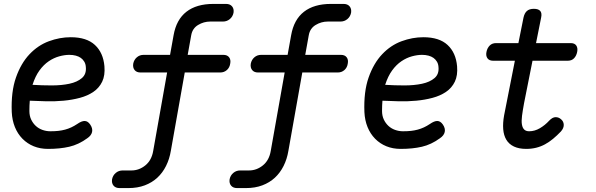

<svg xmlns="http://www.w3.org/2000/svg" viewBox="-20 -750 3040 980"><path d="M440 -115Q454 -95 450 -76.5Q446 -58 425 -44Q381 -12 333.5 -1Q286 10 225 10Q185 10 152 -3.5Q119 -17 94.5 -42Q70 -67 56 -101.5Q42 -136 40 -178Q36 -282 61.5 -354.5Q87 -427 130.5 -473Q174 -519 229.5 -539.5Q285 -560 341 -560Q422 -560 464.5 -520.5Q507 -481 513 -412Q517 -365 501.5 -333Q486 -301 456.5 -281Q427 -261 387.5 -250.5Q348 -240 304.5 -236Q261 -232 216.5 -233Q172 -234 132 -236Q131 -224 130.5 -211Q130 -198 130 -184Q130 -159 139 -140Q148 -121 162.5 -107.5Q177 -94 196.5 -87Q216 -80 237 -80Q260 -80 278 -82Q296 -84 312.5 -88.5Q329 -93 344 -100Q359 -107 374 -117Q397 -133 412.5 -132.5Q428 -132 440 -115ZM146 -317Q194 -314 244 -314Q294 -314 334 -322.5Q374 -331 398 -351.5Q422 -372 418 -409Q417 -424 410 -435.5Q403 -447 392.5 -454.5Q382 -462 367 -466Q352 -470 334 -470Q310 -470 282.5 -462.5Q255 -455 229 -437.5Q203 -420 181.5 -390.5Q160 -361 146 -317Z M1120 -470Q1140 -470 1149.5 -457.5Q1159 -445 1155 -425Q1152 -405 1138 -392.5Q1124 -380 1104 -380H923L852 20Q845 62 827.5 97Q810 132 783 157Q756 182 719 196Q682 210 635 210H590Q570 210 559.5 197.5Q549 185 552 165Q556 145 571 132.5Q586 120 606 120H651Q690 120 722 94Q754 68 762 20L833 -380H697Q677 -380 667 -392.5Q657 -405 660 -425Q664 -445 678.5 -457.5Q693 -470 713 -470H848L866 -570Q880 -650 931.5 -690Q983 -730 1069 -730H1134Q1154 -730 1164.5 -717.5Q1175 -705 1172 -685Q1168 -665 1153 -652.5Q1138 -640 1118 -640H1053Q1020 -640 991 -622.5Q962 -605 956 -570L938 -470Z M1720 -470Q1740 -470 1749.5 -457.5Q1759 -445 1755 -425Q1752 -405 1738 -392.5Q1724 -380 1704 -380H1523L1452 20Q1445 62 1427.5 97Q1410 132 1383 157Q1356 182 1319 196Q1282 210 1235 210H1190Q1170 210 1159.5 197.5Q1149 185 1152 165Q1156 145 1171 132.5Q1186 120 1206 120H1251Q1290 120 1322 94Q1354 68 1362 20L1433 -380H1297Q1277 -380 1267 -392.5Q1257 -405 1260 -425Q1264 -445 1278.5 -457.5Q1293 -470 1313 -470H1448L1466 -570Q1480 -650 1531.5 -690Q1583 -730 1669 -730H1734Q1754 -730 1764.5 -717.5Q1775 -705 1772 -685Q1768 -665 1753 -652.5Q1738 -640 1718 -640H1653Q1620 -640 1591 -622.5Q1562 -605 1556 -570L1538 -470Z M2240 -115Q2254 -95 2250 -76.5Q2246 -58 2225 -44Q2181 -12 2133.5 -1Q2086 10 2025 10Q1985 10 1952 -3.5Q1919 -17 1894.5 -42Q1870 -67 1856 -101.5Q1842 -136 1840 -178Q1836 -282 1861.5 -354.5Q1887 -427 1930.5 -473Q1974 -519 2029.5 -539.5Q2085 -560 2141 -560Q2222 -560 2264.5 -520.5Q2307 -481 2313 -412Q2317 -365 2301.5 -333Q2286 -301 2256.5 -281Q2227 -261 2187.5 -250.5Q2148 -240 2104.5 -236Q2061 -232 2016.5 -233Q1972 -234 1932 -236Q1931 -224 1930.5 -211Q1930 -198 1930 -184Q1930 -159 1939 -140Q1948 -121 1962.5 -107.5Q1977 -94 1996.5 -87Q2016 -80 2037 -80Q2060 -80 2078 -82Q2096 -84 2112.5 -88.5Q2129 -93 2144 -100Q2159 -107 2174 -117Q2197 -133 2212.5 -132.5Q2228 -132 2240 -115ZM1946 -317Q1994 -314 2044 -314Q2094 -314 2134 -322.5Q2174 -331 2198 -351.5Q2222 -372 2218 -409Q2217 -424 2210 -435.5Q2203 -447 2192.5 -454.5Q2182 -462 2167 -466Q2152 -470 2134 -470Q2110 -470 2082.5 -462.5Q2055 -455 2029 -437.5Q2003 -420 1981.5 -390.5Q1960 -361 1946 -317Z M2893 -530Q2913 -530 2921.5 -517.5Q2930 -505 2926 -485Q2922 -465 2910 -452.5Q2898 -440 2878 -440H2698L2655 -224Q2648 -186 2644.5 -159Q2641 -132 2644 -114.5Q2647 -97 2656 -88.5Q2665 -80 2681 -80Q2709 -80 2735.5 -95.5Q2762 -111 2783 -134Q2800 -152 2816 -152Q2832 -152 2844 -141Q2857 -130 2857.5 -113Q2858 -96 2843 -79Q2823 -58 2803 -41.5Q2783 -25 2762 -13.5Q2741 -2 2717 4Q2693 10 2666 10Q2629 10 2603.5 -2Q2578 -14 2564.5 -36.5Q2551 -59 2548.5 -90.5Q2546 -122 2553 -161L2608 -440H2497Q2477 -440 2468 -452.5Q2459 -465 2463 -485Q2467 -505 2479.5 -517.5Q2492 -530 2512 -530H2626L2652 -660Q2657 -683 2669.5 -694Q2682 -705 2705 -705Q2728 -705 2737.5 -694Q2747 -683 2742 -660L2716 -530Z"/></svg>

Font: Maple Mono NL
Style: Italic
Weight: 400
Italic angle: -10°
Monospace: yes
Designer: subframe7536
Version: Version 7.000